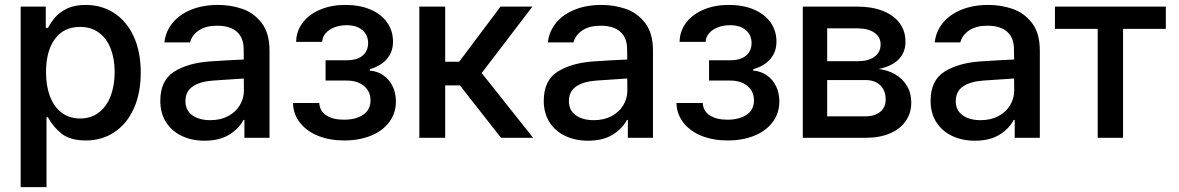

<svg xmlns="http://www.w3.org/2000/svg" viewBox="-20 -557 4765 776"><path d="M63.5 -530.3H165V-444.3H173.8Q187 -468.3 203.6 -487.8Q220.2 -507.3 250.7 -522.2Q281.2 -537.1 326.2 -537.1Q390.6 -537.1 441.2 -504.4Q491.7 -471.7 520.3 -409.9Q548.8 -348.1 548.8 -263.7Q548.8 -179.7 520.5 -117.7Q492.2 -55.7 441.9 -22.5Q391.6 10.7 327.1 10.7Q263.7 10.7 229 -16.8Q194.3 -44.4 173.8 -83H168V199.2H63.5ZM303.7 -78.1Q348.1 -78.1 379.6 -102.3Q411.1 -126.5 427.2 -168.9Q443.4 -211.4 443.4 -265.6Q443.4 -318.8 427.5 -360.1Q411.6 -401.4 380.1 -424.8Q348.6 -448.2 303.7 -448.2Q237.3 -448.2 201.7 -399.2Q166 -350.1 166 -265.6Q166 -209.5 182.1 -167.2Q198.2 -125 229.2 -101.6Q260.3 -78.1 303.7 -78.1Z M826.2 -308.6Q859.4 -311 898.7 -313.2Q938 -315.4 965.3 -316.4L964.8 -358.4Q964.8 -403.8 937.5 -428.5Q910.2 -453.1 857.4 -453.1Q813 -453.1 784.7 -434.8Q756.3 -416.5 748 -385.7H644.5Q649.4 -429.7 677.2 -464.1Q705.1 -498.5 752.7 -517.8Q800.3 -537.1 861.3 -537.1Q911.6 -537.1 958.3 -521.5Q1004.9 -505.9 1037.1 -464.8Q1069.3 -423.8 1069.3 -352.5V0H967.8V-72.3H963.9Q945.8 -37.1 906.5 -12.7Q867.2 11.7 806.6 11.7Q755.9 11.7 715.3 -7.3Q674.8 -26.4 651.4 -62.7Q627.9 -99.1 627.9 -149.4Q627.9 -231.9 683.6 -267.1Q739.3 -302.2 826.2 -308.6ZM830.1 -71.3Q871.1 -71.3 901.9 -87.6Q932.6 -104 949.2 -131.6Q965.8 -159.2 965.8 -191.4L965.3 -239.7L840.8 -231.4Q787.6 -227.5 758.5 -207.3Q729.5 -187 729.5 -148.4Q729.5 -111.3 757.1 -91.3Q784.7 -71.3 830.1 -71.3Z M1370.1 -73.2Q1417.5 -73.2 1447.5 -93Q1477.5 -112.8 1477.5 -151.4Q1477.5 -187.5 1451.2 -209.5Q1424.8 -231.4 1381.8 -231.4H1295.9V-313.5H1381.8Q1423.8 -313.5 1445.8 -332.5Q1467.8 -351.6 1467.8 -382.8Q1467.8 -415.5 1444.6 -435.3Q1421.4 -455.1 1380.9 -455.1Q1353.5 -455.1 1331.1 -446.3Q1308.6 -437.5 1295.7 -422.1Q1282.7 -406.7 1282.2 -387.7H1176.8Q1177.7 -431.6 1203.6 -465.6Q1229.5 -499.5 1274.4 -518.3Q1319.3 -537.1 1376 -537.1Q1434.1 -537.1 1477.8 -518.3Q1521.5 -499.5 1544.9 -465.8Q1568.4 -432.1 1568.4 -388.7Q1568.4 -346.7 1543.2 -318.1Q1518.1 -289.6 1474.6 -277.3V-271.5Q1504.9 -269.5 1529.1 -252.9Q1553.2 -236.3 1566.7 -208.7Q1580.1 -181.2 1580.1 -147.5Q1580.1 -99.6 1553.2 -63.7Q1526.4 -27.8 1479 -8.5Q1431.6 10.7 1371.1 10.7Q1312.5 10.7 1266.1 -7.8Q1219.7 -26.4 1192.6 -60.8Q1165.5 -95.2 1164.1 -140.6H1270.5Q1272 -108.4 1298.8 -90.8Q1325.7 -73.2 1370.1 -73.2Z M1674.8 -530.3H1779.3V-307.6H1835.9L2002.9 -530.3H2131.8L1926.8 -261.7L2134.8 0H2004.9L1838.9 -211.9H1779.3V0H1674.8Z M2376 -308.6Q2409.2 -311 2448.5 -313.2Q2487.8 -315.4 2515.1 -316.4L2514.6 -358.4Q2514.6 -403.8 2487.3 -428.5Q2460 -453.1 2407.2 -453.1Q2362.8 -453.1 2334.5 -434.8Q2306.2 -416.5 2297.9 -385.7H2194.3Q2199.2 -429.7 2227.1 -464.1Q2254.9 -498.5 2302.5 -517.8Q2350.1 -537.1 2411.1 -537.1Q2461.4 -537.1 2508.1 -521.5Q2554.7 -505.9 2586.9 -464.8Q2619.1 -423.8 2619.1 -352.5V0H2517.6V-72.3H2513.7Q2495.6 -37.1 2456.3 -12.7Q2417 11.7 2356.4 11.7Q2305.7 11.7 2265.1 -7.3Q2224.6 -26.4 2201.2 -62.7Q2177.7 -99.1 2177.7 -149.4Q2177.7 -231.9 2233.4 -267.1Q2289.1 -302.2 2376 -308.6ZM2379.9 -71.3Q2420.9 -71.3 2451.7 -87.6Q2482.4 -104 2499 -131.6Q2515.6 -159.2 2515.6 -191.4L2515.1 -239.7L2390.6 -231.4Q2337.4 -227.5 2308.3 -207.3Q2279.3 -187 2279.3 -148.4Q2279.3 -111.3 2306.9 -91.3Q2334.5 -71.3 2379.9 -71.3Z M2919.9 -73.2Q2967.3 -73.2 2997.3 -93Q3027.3 -112.8 3027.3 -151.4Q3027.3 -187.5 3001 -209.5Q2974.6 -231.4 2931.6 -231.4H2845.7V-313.5H2931.6Q2973.6 -313.5 2995.6 -332.5Q3017.6 -351.6 3017.6 -382.8Q3017.6 -415.5 2994.4 -435.3Q2971.2 -455.1 2930.7 -455.1Q2903.3 -455.1 2880.9 -446.3Q2858.4 -437.5 2845.5 -422.1Q2832.5 -406.7 2832 -387.7H2726.6Q2727.5 -431.6 2753.4 -465.6Q2779.3 -499.5 2824.2 -518.3Q2869.1 -537.1 2925.8 -537.1Q2983.9 -537.1 3027.6 -518.3Q3071.3 -499.5 3094.7 -465.8Q3118.2 -432.1 3118.2 -388.7Q3118.2 -346.7 3093 -318.1Q3067.9 -289.6 3024.4 -277.3V-271.5Q3054.7 -269.5 3078.9 -252.9Q3103 -236.3 3116.5 -208.7Q3129.9 -181.2 3129.9 -147.5Q3129.9 -99.6 3103 -63.7Q3076.2 -27.8 3028.8 -8.5Q2981.4 10.7 2920.9 10.7Q2862.3 10.7 2815.9 -7.8Q2769.5 -26.4 2742.4 -60.8Q2715.3 -95.2 2713.9 -140.6H2820.3Q2821.8 -108.4 2848.6 -90.8Q2875.5 -73.2 2919.9 -73.2Z M3224.6 -530.3H3445.3Q3504.4 -530.3 3548.3 -512.9Q3592.3 -495.6 3616 -463.6Q3639.6 -431.6 3639.6 -388.7Q3639.6 -343.8 3610.8 -315.9Q3582 -288.1 3531.2 -278.3Q3567.9 -273.9 3597.9 -256.6Q3627.9 -239.3 3645.5 -210Q3663.1 -180.7 3663.1 -142.6Q3663.1 -100.6 3641.1 -68.4Q3619.1 -36.1 3577.4 -18.1Q3535.6 0 3478.5 0H3224.6ZM3559.6 -154.3Q3559.6 -190.9 3538.1 -212.2Q3516.6 -233.4 3478.5 -233.4H3323.2V-86.9H3478.5Q3516.1 -86.9 3537.8 -105.2Q3559.6 -123.5 3559.6 -154.3ZM3539.1 -377.9Q3539.1 -407.7 3513.9 -425Q3488.8 -442.4 3445.3 -442.4H3323.2V-309.6H3446.3Q3489.7 -309.6 3514.4 -327.6Q3539.1 -345.7 3539.1 -377.9Z M3939.5 -308.6Q3972.7 -311 4012 -313.2Q4051.3 -315.4 4078.6 -316.4L4078.1 -358.4Q4078.1 -403.8 4050.8 -428.5Q4023.4 -453.1 3970.7 -453.1Q3926.3 -453.1 3897.9 -434.8Q3869.6 -416.5 3861.3 -385.7H3757.8Q3762.7 -429.7 3790.5 -464.1Q3818.4 -498.5 3866 -517.8Q3913.6 -537.1 3974.6 -537.1Q4024.9 -537.1 4071.5 -521.5Q4118.2 -505.9 4150.4 -464.8Q4182.6 -423.8 4182.6 -352.5V0H4081.1V-72.3H4077.1Q4059.1 -37.1 4019.8 -12.7Q3980.5 11.7 3919.9 11.7Q3869.1 11.7 3828.6 -7.3Q3788.1 -26.4 3764.6 -62.7Q3741.2 -99.1 3741.2 -149.4Q3741.2 -231.9 3796.9 -267.1Q3852.5 -302.2 3939.5 -308.6ZM3943.4 -71.3Q3984.4 -71.3 4015.1 -87.6Q4045.9 -104 4062.5 -131.6Q4079.1 -159.2 4079.1 -191.4L4078.6 -239.7L3954.1 -231.4Q3900.9 -227.5 3871.8 -207.3Q3842.8 -187 3842.8 -148.4Q3842.8 -111.3 3870.4 -91.3Q3897.9 -71.3 3943.4 -71.3Z M4243.7 -530.3H4691.9V-440.4H4519V0H4416.5V-440.4H4243.7Z"/></svg>

Font: Pretendard JP Medium
Style: Regular
Weight: 500
Designer: Base glyphs from Inter by Rasmus Andersson; Hangeul glyphs from Noto Sans CJK(Source Han Sans) by Jang Soo-young and Kan
Foundry: Kil Hyung-jin
Version: Version 1.309